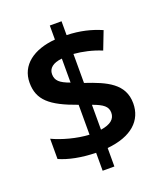

<svg xmlns="http://www.w3.org/2000/svg" viewBox="-148 -858 868 1015"><g transform="rotate(-20 286.0 -350.5)"><path d="M253 -43V58H319V-46C457 -59 527 -126 527 -222C527 -333 435 -373 319 -412V-575C368 -571 423 -559 473 -538L512 -639C454 -664 393 -679 319 -681V-759H253V-680C131 -670 49 -610 49 -511C49 -414 106 -365 253 -313V-145C184 -148 102 -171 50 -196V-82C102 -59 170 -45 253 -43ZM253 -573V-438C197 -458 176 -477 176 -513C176 -546 202 -568 253 -573ZM319 -149V-289C377 -268 401 -250 401 -215C401 -180 375 -157 319 -149Z"/></g></svg>

Font: Noto Sans Thaana SemiBold
Style: Regular
Weight: 600
Designer: David Williams
Foundry: Google Inc.
Version: Version 3.001